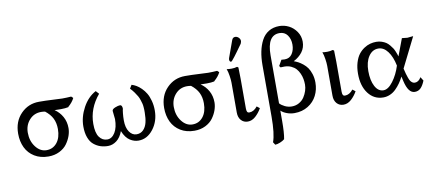

<svg xmlns="http://www.w3.org/2000/svg" viewBox="-81 -1029 3592 1590"><g transform="rotate(-10 1715.5 -234.0)"><path d="M487.8 -358.9V-356.9Q461.4 -351.1 423.8 -351.1Q386.2 -351.1 371.1 -352.1Q411.1 -325.2 435.1 -282.5Q459 -239.7 459 -186Q459 -154.8 447.3 -121.1Q435.5 -87.4 412.6 -55.7Q389.6 -23.9 348.6 -3.4Q307.6 17.1 255.9 17.1Q188.5 17.1 138.9 -13.2Q89.4 -43.5 64.7 -95Q40 -146.5 40 -211.9Q40 -314.5 102.8 -378.7Q165.5 -442.9 255.9 -442.9Q311 -442.9 371.1 -439.5Q431.2 -436 450.2 -436Q487.3 -436 525.9 -439L541 -424.8Q523.9 -390.1 487.8 -358.9ZM257.8 -356.9Q198.2 -356.9 159.2 -313.2Q120.1 -269.5 120.1 -206.1Q120.1 -136.2 158 -86.7Q195.8 -37.1 249 -37.1Q303.2 -37.1 337.2 -79.3Q371.1 -121.6 371.1 -193.8Q371.1 -244.6 352.1 -283.2Q333 -321.8 290 -355V-354Q273.4 -356.9 257.8 -356.9Z M1188 -206.1Q1188 -115.2 1137 -49.1Q1085.9 17.1 1013.2 17.1Q995.1 17.1 977.8 12Q960.4 6.8 942.6 -4.2Q924.8 -15.1 908.9 -36.1Q893.1 -57.1 881.8 -85.9Q862.3 -33.7 828.6 -8.3Q794.9 17.1 756.8 17.1Q722.2 17.1 692.6 7.3Q663.1 -2.4 637.2 -23.7Q611.3 -44.9 596.7 -84Q582 -123 582 -176.8Q582 -257.3 624.3 -335Q666.5 -412.6 733.9 -448.2L757.8 -421.9Q667 -313.5 667 -184.1Q667 -108.4 692.6 -72.8Q718.3 -37.1 759.8 -37.1Q798.8 -37.1 825 -79.8Q851.1 -122.6 851.1 -192.9Q851.1 -203.6 847.4 -227.1Q843.8 -250.5 843.8 -262.2Q843.8 -276.9 869.6 -287.4Q895.5 -297.9 912.1 -297.9Q920.4 -297.9 925.3 -289.1Q930.2 -280.3 930.2 -265.1Q927.2 -258.8 924.1 -228.8Q920.9 -198.7 920.9 -168.9Q920.9 -107.4 945.3 -72.3Q969.7 -37.1 1005.9 -37.1Q1040.5 -37.1 1062.7 -59.8Q1085 -82.5 1094 -118.4Q1103 -154.3 1103 -203.1Q1103 -219.2 1103 -224.6Q1103 -230 1101.6 -248.5Q1100.1 -267.1 1097.2 -278.1Q1094.2 -289.1 1088.1 -308.8Q1082 -328.6 1073 -344.2Q1064 -359.9 1049.8 -379.9Q1035.6 -399.9 1017.1 -418.9L1035.2 -448.2Q1054.7 -442.4 1074.5 -430.9Q1094.2 -419.4 1115.2 -398.7Q1136.2 -377.9 1151.9 -351.8Q1167.5 -325.7 1177.7 -287.6Q1188 -249.5 1188 -206.1Z M1715.3 -358.9V-356.9Q1689 -351.1 1651.4 -351.1Q1613.8 -351.1 1598.6 -352.1Q1638.7 -325.2 1662.6 -282.5Q1686.5 -239.7 1686.5 -186Q1686.5 -154.8 1674.8 -121.1Q1663.1 -87.4 1640.1 -55.7Q1617.2 -23.9 1576.2 -3.4Q1535.2 17.1 1483.4 17.1Q1416 17.1 1366.5 -13.2Q1316.9 -43.5 1292.2 -95Q1267.6 -146.5 1267.6 -211.9Q1267.6 -314.5 1330.3 -378.7Q1393.1 -442.9 1483.4 -442.9Q1538.6 -442.9 1598.6 -439.5Q1658.7 -436 1677.7 -436Q1714.8 -436 1753.4 -439L1768.6 -424.8Q1751.5 -390.1 1715.3 -358.9ZM1485.4 -356.9Q1425.8 -356.9 1386.7 -313.2Q1347.7 -269.5 1347.7 -206.1Q1347.7 -136.2 1385.5 -86.7Q1423.3 -37.1 1476.6 -37.1Q1530.8 -37.1 1564.7 -79.3Q1598.6 -121.6 1598.6 -193.8Q1598.6 -244.6 1579.6 -283.2Q1560.5 -321.8 1517.6 -355V-354Q1501 -356.9 1485.4 -356.9Z M1921.4 -442.9 1931.6 -436Q1933.6 -397.9 1933.6 -342.8V-90.8Q1933.6 -71.3 1938.7 -62.3Q1943.8 -53.2 1956.5 -53.2Q1994.1 -53.2 2024.4 -91.8L2048.3 -73.2Q2027.3 -35.6 1997.1 -8.3Q1966.8 19 1931.6 19Q1897 19 1875.2 -5.4Q1853.5 -29.8 1853.5 -70.8V-321.8Q1853.5 -344.7 1848.1 -380.1Q1842.8 -415.5 1833.5 -439Q1846.7 -436 1874.5 -436Q1899.9 -436 1921.4 -442.9ZM1948.7 -689.9Q1964.4 -689.9 1977.5 -677.5Q1990.7 -665 1990.7 -647.9Q1990.7 -641.6 1984.4 -626Q1979 -618.7 1965.1 -599.1Q1951.2 -579.6 1939.5 -563.5Q1927.7 -547.4 1914.8 -530.3Q1901.9 -513.2 1892.8 -503.2Q1883.8 -493.2 1880.4 -493.2Q1874.5 -493.2 1870.6 -499Q1866.7 -504.9 1866.7 -513.2Q1866.7 -519 1868.7 -524.9L1920.4 -668Q1928.2 -689.9 1948.7 -689.9Z M2309.1 -377Q2284.2 -377 2275.4 -376L2266.1 -389.2Q2270 -397 2279.3 -412.1Q2288.6 -427.2 2293.5 -437Q2307.1 -435.1 2321.3 -435.1Q2362.8 -435.1 2384 -467.5Q2405.3 -500 2405.3 -544.9Q2405.3 -592.3 2381.8 -624.8Q2358.4 -657.2 2315.4 -657.2Q2211.4 -657.2 2211.4 -488.8V-85Q2226.1 -67.9 2253.9 -54.4Q2281.7 -41 2312.5 -41Q2346.2 -41 2373.8 -56.9Q2401.4 -72.8 2417.2 -97.2Q2433.1 -121.6 2441.7 -148.4Q2450.2 -175.3 2450.2 -200.2Q2450.2 -224.1 2446 -247.6Q2441.9 -271 2431.4 -294.7Q2420.9 -318.4 2405.3 -335.9Q2389.6 -353.5 2364.7 -365Q2339.8 -376.5 2309.1 -377ZM2211.4 -23.9V63Q2211.4 163.6 2201.2 214.8Q2187 227.5 2162.4 237.3Q2137.7 247.1 2121.1 247.1L2106.4 224.1Q2131.3 157.7 2131.3 12.2V-419.9Q2131.3 -481.9 2141.8 -533.4Q2152.3 -585 2174.3 -626.7Q2196.3 -668.5 2234.4 -691.7Q2272.5 -714.8 2324.2 -714.8Q2365.7 -714.8 2403.8 -695.6Q2441.9 -676.3 2467.5 -638.7Q2493.2 -601.1 2493.2 -554.2Q2493.2 -504.4 2465.6 -467.5Q2438 -430.7 2392.1 -407.2Q2411.1 -400.4 2428 -391.6Q2444.8 -382.8 2466.1 -366Q2487.3 -349.1 2502.2 -327.9Q2517.1 -306.6 2527.6 -273.9Q2538.1 -241.2 2538.1 -202.1Q2538.1 -143.1 2512.9 -93.5Q2487.8 -43.9 2438.5 -13.4Q2389.2 17.1 2324.2 17.1Q2291 17.1 2260 5.4Q2229 -6.3 2211.4 -23.9Z M2726.1 -442.9 2736.3 -436Q2738.3 -397.9 2738.3 -342.8V-90.8Q2738.3 -71.3 2743.4 -62.3Q2748.5 -53.2 2761.2 -53.2Q2798.8 -53.2 2829.1 -91.8L2853 -73.2Q2832 -35.6 2801.8 -8.3Q2771.5 19 2736.3 19Q2701.7 19 2679.9 -5.4Q2658.2 -29.8 2658.2 -70.8V-321.8Q2658.2 -344.7 2652.8 -380.1Q2647.5 -415.5 2638.2 -439Q2651.4 -436 2679.2 -436Q2704.6 -436 2726.1 -442.9Z M3400.9 -92.8 3401.9 -95.2 3421.9 -63Q3406.2 -23.4 3386.2 -3.2Q3366.2 17.1 3335.9 17.1Q3280.8 17.1 3256.8 -88.9L3248 -127.9V-127Q3233.4 -98.1 3216.3 -74Q3199.2 -49.8 3177.5 -28.3Q3155.8 -6.8 3128.4 5.1Q3101.1 17.1 3071.8 17.1Q2993.7 17.1 2945.8 -45.9Q2897.9 -108.9 2897.9 -211.9Q2897.9 -263.7 2910.4 -305.2Q2922.9 -346.7 2942.6 -372.6Q2962.4 -398.4 2988.5 -415.8Q3014.6 -433.1 3040.3 -439.9Q3065.9 -446.8 3091.8 -446.8Q3116.2 -446.8 3137.7 -439.5Q3159.2 -432.1 3173.8 -422.4Q3188.5 -412.6 3202.1 -396Q3215.8 -379.4 3223.1 -367.9Q3230.5 -356.4 3238 -338.1Q3245.6 -319.8 3247.3 -314Q3249 -308.1 3252.9 -295.9Q3280.3 -370.1 3307.1 -439.9Q3314 -439.9 3330.3 -437.5Q3346.7 -435.1 3353 -435.1Q3360.8 -435.1 3375 -437.5Q3389.2 -439.9 3401.9 -439.9L3276.9 -189Q3283.2 -161.6 3288.1 -144.3Q3293 -127 3299.6 -108.6Q3306.2 -90.3 3312.7 -80.6Q3319.3 -70.8 3328.6 -64.5Q3337.9 -58.1 3349.1 -58.1Q3380.4 -58.1 3400.9 -92.8ZM3083 -41Q3122.6 -41 3163.3 -95.2Q3204.1 -149.4 3227.1 -223.1Q3211.9 -298.8 3178 -344Q3144 -389.2 3099.1 -389.2Q3048.8 -389.2 3017.3 -342.3Q2985.8 -295.4 2985.8 -219.2Q2985.8 -140.1 3012.2 -90.6Q3038.6 -41 3083 -41Z"/></g></svg>

Font: Linear Smooth Low Contrast
Style: Regular
Weight: 500
Designer: Philipp H. Poll, Flanker
Foundry: Philipp H. Poll, reworked by Flanker
Version: Version 1.010 | FøM Fix